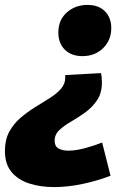

<svg xmlns="http://www.w3.org/2000/svg" viewBox="-53 -575 502 780"><path d="M357 -278Q359 -271 360 -261Q361 -251 361 -240Q361 -197 341.5 -168Q322 -139 293.5 -118.5Q265 -98 236.5 -81.5Q208 -65 188.5 -47Q169 -29 169 -3Q169 19 184.5 28Q200 37 224 37Q256 37 294 26.5Q332 16 362 4L396 139Q341 160 281.5 172.5Q222 185 166 185Q111 185 66 170.5Q21 156 -6 124Q-33 92 -33 38Q-33 -7 -15.5 -39.5Q2 -72 30 -96Q58 -120 89.5 -139.5Q121 -159 149 -176.5Q177 -194 194.5 -214Q212 -234 212 -259Q212 -262 212 -263.5Q212 -265 212 -266.5Q212 -268 212 -270ZM302 -555Q348 -555 373.5 -529Q399 -503 399 -461Q399 -412 366 -379.5Q333 -347 282 -347Q237 -347 210.5 -373Q184 -399 184 -443Q184 -494 218.5 -524.5Q253 -555 302 -555Z"/></svg>

Font: Bitter Thin Black
Style: Italic
Weight: 900
Italic angle: -9°
Version: Version 3.020